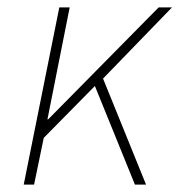

<svg xmlns="http://www.w3.org/2000/svg" viewBox="-20 -498 484 518"><path d="M44 0 140 -478H168L108 -176H110L408 -478H444L258 -286L374 0H344L236 -266L98 -126L72 0Z"/></svg>

Font: Source Sans Variable
Style: Italic
Weight: 200
Italic angle: -11°
Designer: Paul D. Hunt
Foundry: Adobe Systems Incorporated
Version: Version 3.006;hotconv 1.0.111;makeotfexe 2.5.65597